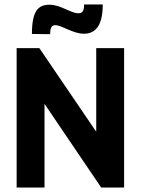

<svg xmlns="http://www.w3.org/2000/svg" viewBox="-20 -834 625 854"><path d="M430 0H532V-620H408V-248L155 -620H54V0H178V-372ZM203 -682C203 -709 209 -722 226 -722C255 -722 304 -684 353 -684C404 -684 437 -719 437 -814H354C354 -788 349 -775 328 -775C295 -775 250 -813 200 -813C149 -813 122 -784 122 -683Z"/></svg>

Font: Gemini
Style: Regular
Weight: 700
Designer: Pushpananda Ekanayake, Sol Matas, Kosala Senevirathne
Foundry: Mooniak
Version: Version 1.000;PS 1.0;hotconv 1.0.86;makeotf.lib2.5.63406